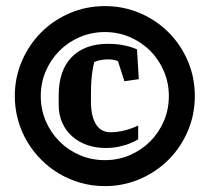

<svg xmlns="http://www.w3.org/2000/svg" viewBox="-20 -783 698 639"><path d="M175.3 -465.3Q175.3 -548.3 218.5 -592.8Q261.7 -637.2 340.3 -637.2Q362.8 -637.2 380.4 -634.3Q397.9 -631.3 410.6 -627.9Q425.3 -623.5 436 -618.7L441.9 -519.5L394 -512.7L372.6 -579.6Q369.1 -581.1 364.3 -582.5Q360.4 -583.5 354.2 -584.5Q348.1 -585.4 339.8 -585.4Q329.1 -585.4 320.6 -584Q312 -582.5 306.2 -581.1Q299.3 -579.1 293.9 -576.7Q290.5 -564.9 288.1 -548.8Q285.6 -535.2 284.2 -516.1Q282.7 -497.1 282.7 -472.7V-446.8Q282.7 -418.5 287.6 -398.7Q292.5 -378.9 301.3 -366.5Q310.1 -354 321.8 -348.4Q333.5 -342.8 347.2 -342.8Q365.7 -342.8 382.6 -346.2Q399.4 -349.6 412.1 -354Q427.2 -358.9 439.9 -365.2V-319.3Q426.3 -311 409.7 -304.7Q395.5 -299.3 375.7 -294.9Q356 -290.5 331.5 -290.5Q298.3 -290.5 269.8 -300.5Q241.2 -310.5 220.2 -329.1Q199.2 -347.7 187.3 -374.3Q175.3 -400.9 175.3 -434.6ZM115.7 -463.4Q115.7 -418.9 132.3 -380.1Q148.9 -341.3 178 -312.3Q207 -283.2 245.8 -266.6Q284.7 -250 329.1 -250Q373 -250 411.9 -266.6Q450.7 -283.2 479.7 -312.3Q508.8 -341.3 525.4 -380.1Q542 -418.9 542 -463.4Q542 -507.3 525.4 -546.1Q508.8 -585 479.7 -614Q450.7 -643.1 411.9 -659.7Q373 -676.3 329.1 -676.3Q284.7 -676.3 245.8 -659.7Q207 -643.1 178 -614Q148.9 -585 132.3 -546.1Q115.7 -507.3 115.7 -463.4ZM29.3 -463.4Q29.3 -525.4 53 -580.1Q76.7 -634.8 117.2 -675.3Q157.7 -715.8 212.4 -739.3Q267.1 -762.7 329.1 -762.7Q391.1 -762.7 445.8 -739.3Q500.5 -715.8 541 -675.3Q581.5 -634.8 605 -580.1Q628.4 -525.4 628.4 -463.4Q628.4 -401.4 605 -346.7Q581.5 -292 541 -251.5Q500.5 -210.9 445.8 -187.3Q391.1 -163.6 329.1 -163.6Q287.6 -163.6 249.3 -174.3Q210.9 -185.1 177.7 -204.6Q144.5 -224.1 117.2 -251.5Q89.8 -278.8 70.3 -312Q50.8 -345.2 40 -383.5Q29.3 -421.9 29.3 -463.4Z"/></svg>

Font: Noticia Text
Style: Bold
Weight: 700
Designer: JM Sole
Foundry: JM Sole
Version: Version 1.003